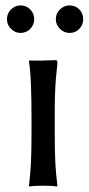

<svg xmlns="http://www.w3.org/2000/svg" viewBox="-20 -679 324 702"><path d="M95.2 -249Q95.2 -308.6 93.3 -364.7Q91.3 -420.9 85.9 -455.1L87.9 -458Q105 -457 133.5 -457.5Q162.1 -458 180.2 -459Q186.5 -459 188.2 -457.5Q189.9 -456.1 189.9 -448.2Q186.5 -416.5 184.3 -389.9Q182.1 -363.3 181.2 -335Q180.2 -306.6 180.2 -266.1V-190.9Q180.2 -130.4 182.1 -87.9Q184.1 -45.4 189.9 0L187.5 2.9Q178.2 1 162.8 0.5Q147.5 0 137.7 0Q128.4 0 112.8 0.5Q97.2 1 87.9 2.9L85.9 0Q91.3 -43.5 93.3 -87.4Q95.2 -131.3 95.2 -190.9ZM5.4 -608.9Q5.4 -629.9 20.3 -644.5Q35.2 -659.2 54.7 -659.2Q76.2 -659.2 90.6 -644.5Q105 -629.9 105 -608.9Q105 -588.4 90.6 -573.5Q76.2 -558.6 54.7 -558.6Q35.2 -558.6 20.3 -573.5Q5.4 -588.4 5.4 -608.9ZM184.1 -608.9Q184.1 -629.9 199.2 -644.5Q214.4 -659.2 234.4 -659.2Q255.9 -659.2 270 -644.5Q284.2 -629.9 284.2 -608.9Q284.2 -588.4 270 -573.5Q255.9 -558.6 234.4 -558.6Q214.4 -558.6 199.2 -573.5Q184.1 -588.4 184.1 -608.9Z"/></svg>

Font: Kurinto Seri
Style: Regular
Weight: 400
Designer: Kurinto was developed by Clint Goss from a range of fonts that are compatible with the SIL Open Font License Version 1.1
Foundry: Clinton F. Goss
Version: Version 2.196; July 25, 2020